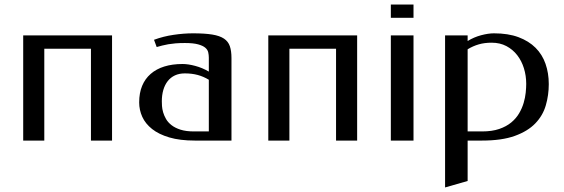

<svg xmlns="http://www.w3.org/2000/svg" viewBox="-20 -615 2469 840"><path d="M81.5 0V-460H470.2V0H377.9V-401.9H173.8V0Z M788.6 -426.8Q765.1 -426.8 747.8 -425.3Q730.5 -423.8 716.3 -421.4Q702.1 -418.9 689.9 -415.8Q677.7 -412.6 665.5 -409.2L653.8 -440.9Q694.8 -456.1 739.5 -462.6Q784.2 -469.2 824.2 -469.2Q875.5 -469.2 908.4 -463.9Q941.4 -458.5 960 -446Q978.5 -433.6 985.6 -412.8Q992.7 -392.1 992.7 -360.8V0H832.5Q767.1 0 720.9 -13.7Q674.8 -27.3 645.5 -50.5Q616.2 -73.7 602.5 -103.8Q588.9 -133.8 588.9 -167Q588.9 -208 601.8 -239.3Q614.7 -270.5 639.2 -291.7Q663.6 -313 698.7 -324Q733.9 -335 778.8 -335Q803.2 -335 834.2 -326.7Q865.2 -318.4 893.6 -301.8V-362.8Q893.6 -374 891.1 -385.5Q888.7 -397 878.4 -406Q868.2 -415 846.9 -420.9Q825.7 -426.8 788.6 -426.8ZM893.6 -40V-266.1Q870.1 -280.3 844.7 -287.1Q819.3 -293.9 788.6 -293.9Q764.2 -293.9 745.4 -285.2Q726.6 -276.4 713.9 -260.3Q701.2 -244.1 694.6 -221.7Q688 -199.2 688 -171.9Q688 -164.1 688.7 -151.4Q689.5 -138.7 693.6 -124Q697.8 -109.4 706.3 -94.5Q714.8 -79.6 730.5 -67.4Q746.1 -55.2 770 -47.6Q793.9 -40 828.6 -40Z M1153.8 0V-460H1542.5V0H1450.2V-401.9H1246.1V0Z M1789.1 0H1689.9V-460H1789.1ZM1789.1 -537.1H1689.9V-595.2H1789.1Z M2025.9 -435.5Q2053.7 -452.6 2085 -460.9Q2116.2 -469.2 2141.1 -469.2Q2203.1 -469.2 2248.3 -452.4Q2293.5 -435.5 2323 -406Q2352.5 -376.5 2366.7 -335.7Q2380.9 -294.9 2380.9 -247.1Q2380.9 -198.7 2367.9 -154.1Q2355 -109.4 2322 -75.2Q2289.1 -41 2232.4 -20.5Q2175.8 0 2088.9 0H2025.9V176.8L1927.2 205.1V-460H2025.9ZM2130.9 -428.2Q2099.6 -428.2 2074.5 -420.9Q2049.3 -413.6 2025.9 -399.4V-40H2088.9Q2132.8 -40 2164.1 -50.8Q2195.3 -61.5 2216.8 -79.3Q2238.3 -97.2 2251.2 -119.4Q2264.2 -141.6 2271 -164.8Q2277.8 -188 2280 -209.7Q2282.2 -231.4 2282.2 -248Q2282.2 -283.7 2272.2 -316.2Q2262.2 -348.6 2242.9 -373.5Q2223.6 -398.4 2195.6 -413.3Q2167.5 -428.2 2130.9 -428.2Z"/></svg>

Font: Federov2
Style: Regular
Weight: 400
Designer: Olexa M. Volochay | Cyreal.org
Foundry: Olexa M. Volochay | Cyreal.org
Version: Version 1.000